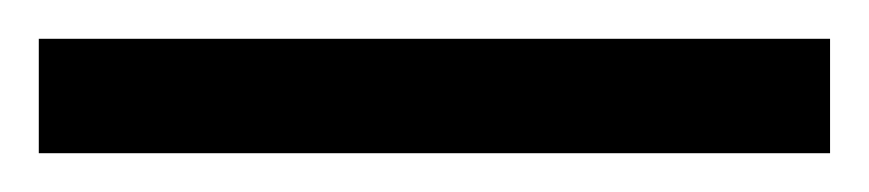

<svg xmlns="http://www.w3.org/2000/svg" viewBox="-25 63 448 99"><path d="M-5 142H403V83H-5Z"/></svg>

Font: Noto Serif Tamil Condensed
Style: Bold
Weight: 700
Width: 3
Designer: Indian Type Foundry, Tom Grace, and the Monotype Design Team
Foundry: Monotype Imaging Inc.
Version: Version 2.004